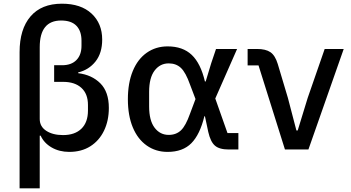

<svg xmlns="http://www.w3.org/2000/svg" viewBox="-20 -809 1898 1039"><path d="M86 -527Q86 -651 145 -720Q204 -789 315 -789Q418 -789 475.5 -735.5Q533 -682 533 -595Q533 -522 497 -476.5Q461 -431 403 -417V-413Q477 -404 523 -358Q569 -312 569 -225Q569 -156 543 -102Q517 -48 469 -17.5Q421 13 355 13Q301 13 259.5 -11Q218 -35 200 -75H195V210H86ZM316 -456Q366 -456 393.5 -484Q421 -512 421 -561V-589Q421 -641 393.5 -669.5Q366 -698 311 -698Q195 -698 195 -554V-165Q195 -124 230.5 -101Q266 -78 321 -78Q385 -78 420.5 -112.5Q456 -147 456 -211V-241Q456 -301 420.5 -333.5Q385 -366 322 -366H273V-456Z M1218 0Q1167 0 1143 -21Q1119 -42 1107 -95L1089 -180H1086Q1062 -81 1015.5 -34Q969 13 887 13Q823 13 774 -21.5Q725 -56 698.5 -120Q672 -184 672 -272Q672 -360 698.5 -424.5Q725 -489 774 -523.5Q823 -558 887 -558Q969 -558 1017.5 -512Q1066 -466 1089 -368H1093L1123 -467L1149 -544H1263L1145 -276L1211 -89H1270V0ZM1008 -193 1038 -273 1008 -352Q985 -417 959 -441.5Q933 -466 893 -466Q846 -466 816.5 -427Q787 -388 787 -312V-233Q787 -157 816.5 -118Q846 -79 893 -79Q933 -79 959 -103.5Q985 -128 1008 -193Z M1649 0H1522L1379 -455H1320V-544H1371Q1418 -544 1443.5 -526.5Q1469 -509 1483 -463L1538 -279L1584 -103H1591L1645 -279L1737 -544H1840Z"/></svg>

Font: IBM Plex Sans JP Medm
Style: Regular
Weight: 500
Designer: Mike Abbink; Paul van der Laan; Pieter van Rosmalen; Wujin Sim; Yejin Wi; Jinhee Kim; Boomi Park; Yona Kim; Kichan Ma
Foundry: Sandoll Inc.
Version: Version 1.002